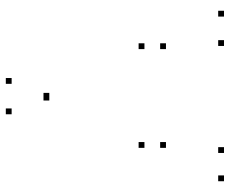

<svg xmlns="http://www.w3.org/2000/svg" viewBox="-85 -695 790 660"><g transform="rotate(-90 310.0 -365.0)"><path d="M371.8 -720V-740H351.8V-720ZM267.2 -720V-740H247.2V-720ZM37 10V-10H17V10ZM134.2 10V-10H114.2V10ZM314.5 -590.5V-610.5H294.5V-590.5ZM320.7 -590.5V-610.5H300.7V-590.5ZM502 10V-10H482V10ZM603 10V-10H583V10ZM491.2 -189.5V-209.5H471.2V-189.5ZM491.2 -263.5V-283.5H471.2V-263.5ZM151.7 -263.5V-283.5H131.7V-263.5ZM151.7 -189.5V-209.5H131.7V-189.5Z"/></g></svg>

Font: Monaspace Neon Dots Var
Style: Regular
Weight: 400
Designer: Riley Cran and the Lettermatic Team
Version: Version 1.100 (Monaspace Neon Dots)